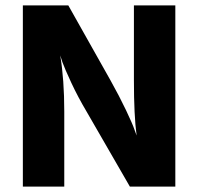

<svg xmlns="http://www.w3.org/2000/svg" viewBox="-20 -694 737 714"><path d="M65 0V-674H234L391 -395Q424 -336 448.5 -284.5Q473 -233 480 -212L488 -190Q478 -264 478 -395V-674H632V0H463L302 -279Q270 -333 245.5 -385.5Q221 -438 212 -463L204 -488Q219 -398 219 -279V0Z"/></svg>

Font: Hind Bold
Style: Regular
Weight: 700
Designer: Manushi Parikh, Satya Rajpurohit
Foundry: Indian Type Foundry
Version: Version 1.201;PS 1.0;hotconv 1.0.78;makeotf.lib2.5.61930; tt